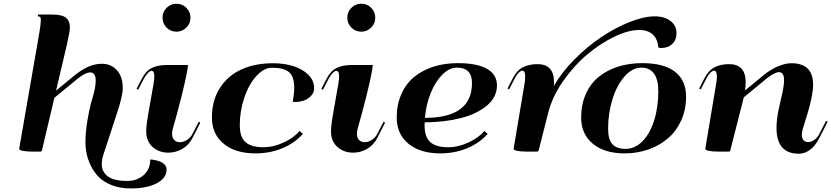

<svg xmlns="http://www.w3.org/2000/svg" viewBox="-20 -821 4503 1040"><path d="M479.5 -285.2Q498.5 -347.2 498.5 -383.8Q498.5 -428.7 469.2 -428.7Q442.9 -428.7 399.4 -394L274.4 -291L207 -5.4Q206.1 0 197.3 0H150.4Q123.5 0 103.8 -3.9Q84 -7.8 84 -14.6L84.5 -18.1L85 -21.5L191.9 -636.7Q201.2 -692.4 201.2 -711.4Q201.2 -719.2 200.2 -723.6Q199.2 -728 196.5 -729.7Q193.8 -731.4 191.7 -731.9Q189.5 -732.4 184.6 -732.4L186 -742.2H262.2Q315.9 -742.2 337.2 -724.9Q358.4 -707.5 358.4 -674.8Q358.4 -662.1 356 -646.7Q353.5 -631.3 348.6 -609.6Q343.8 -587.9 341.8 -577.1L283.7 -330.1L383.8 -412.6Q460.4 -475.6 530.8 -475.6Q582 -475.6 613.5 -440.4Q645 -405.3 645 -343.3Q645 -303.7 614.7 -210.9L541 13.7Q531.2 43 531.2 66.9Q531.2 110.8 564.9 135Q598.6 159.2 668.5 159.2Q722.2 159.2 758.1 127.4Q793.9 95.7 793.9 43Q804.7 43 818.6 45.9Q832.5 48.8 847.4 54.4Q862.3 60.1 872.3 71.5Q882.3 83 882.3 97.7Q882.3 143.6 829.1 171.6Q775.9 199.7 688.5 199.7Q632.3 199.7 588.4 183.1Q544.4 166.5 517.6 140.4Q490.7 114.3 473.4 79.6Q456.1 44.9 449.5 12.2Q442.9 -20.5 442.9 -54.2Q442.9 -105 453.9 -170.4Q464.8 -235.8 479.5 -285.2Z M860.4 -725.1Q860.4 -756.8 882.6 -778.8Q904.8 -800.8 936 -800.8Q967.8 -800.8 989.7 -778.6Q1011.7 -756.3 1011.7 -725.1Q1011.7 -693.4 989.3 -671.4Q966.8 -649.4 936 -649.4Q904.3 -649.4 882.3 -671.6Q860.4 -693.8 860.4 -725.1ZM1064.9 -156.7 1022 -72.3Q1002.4 -34.7 967 -14.4Q931.6 5.9 891.6 5.9Q841.8 5.9 806.9 -24.7Q772 -55.2 772 -110.4Q772 -146 788.6 -235.4L812 -368.2Q815.9 -392.6 815.9 -406.2Q815.9 -437.5 801.3 -437.5Q792.5 -437.5 780.3 -424.6Q768.1 -411.6 756.8 -390.1L728.5 -335L719.7 -339.4L748 -394.5Q770.5 -438 803.2 -453.4Q835.9 -468.8 882.3 -468.8H998.5Q992.7 -407.2 940.4 -210.9L916.5 -125Q912.1 -108.9 912.1 -96.7Q912.1 -74.2 924.1 -62.5Q936 -50.8 954.6 -50.8Q973.6 -50.8 992.9 -63Q1012.2 -75.2 1022.9 -96.2L1056.6 -161.6Z M1454.1 -454.1Q1409.2 -454.1 1368.4 -408.9Q1327.6 -363.8 1303.2 -291.5Q1278.8 -219.2 1278.8 -142.6Q1278.8 -79.1 1309.6 -51.3Q1340.3 -23.4 1408.2 -23.4Q1460.9 -23.4 1516.8 -49.3Q1572.8 -75.2 1602.5 -111.8L1620.6 -95.7Q1575.7 -45.4 1509 -17.8Q1442.4 9.8 1363.8 9.8Q1254.4 9.8 1191.2 -42.7Q1127.9 -95.2 1127.9 -184.1Q1127.9 -278.3 1171.9 -345.7Q1215.8 -413.1 1289.6 -445.8Q1363.3 -478.5 1458.5 -478.5Q1517.6 -478.5 1567.4 -463.4Q1617.2 -448.2 1649.4 -416.7Q1681.6 -385.3 1681.6 -342.8Q1681.6 -317.9 1663.3 -300Q1645 -282.2 1623 -275.4Q1601.1 -268.6 1580.6 -268.6Q1571.8 -268.6 1565.9 -270Q1573.7 -317.9 1573.7 -345.7Q1573.7 -406.7 1545.2 -430.4Q1516.6 -454.1 1454.1 -454.1Z M1861.3 -725.1Q1861.3 -756.8 1883.5 -778.8Q1905.8 -800.8 1937 -800.8Q1968.8 -800.8 1990.7 -778.6Q2012.7 -756.3 2012.7 -725.1Q2012.7 -693.4 1990.2 -671.4Q1967.8 -649.4 1937 -649.4Q1905.3 -649.4 1883.3 -671.6Q1861.3 -693.8 1861.3 -725.1ZM2065.9 -156.7 2022.9 -72.3Q2003.4 -34.7 1968 -14.4Q1932.6 5.9 1892.6 5.9Q1842.8 5.9 1807.9 -24.7Q1772.9 -55.2 1772.9 -110.4Q1772.9 -146 1789.6 -235.4L1813 -368.2Q1816.9 -392.6 1816.9 -406.2Q1816.9 -437.5 1802.2 -437.5Q1793.5 -437.5 1781.2 -424.6Q1769 -411.6 1757.8 -390.1L1729.5 -335L1720.7 -339.4L1749 -394.5Q1771.5 -438 1804.2 -453.4Q1836.9 -468.8 1883.3 -468.8H1999.5Q1993.7 -407.2 1941.4 -210.9L1917.5 -125Q1913.1 -108.9 1913.1 -96.7Q1913.1 -74.2 1925 -62.5Q1937 -50.8 1955.6 -50.8Q1974.6 -50.8 1993.9 -63Q2013.2 -75.2 2023.9 -96.2L2057.6 -161.6Z M2280.3 -158.2Q2279.8 -152.8 2279.8 -142.6Q2279.8 -79.1 2310.5 -51.3Q2341.3 -23.4 2409.2 -23.4Q2461.9 -23.4 2517.8 -49.3Q2573.7 -75.2 2603.5 -111.8L2621.6 -95.7Q2576.7 -45.4 2510 -17.8Q2443.4 9.8 2364.7 9.8Q2255.4 9.8 2192.1 -42.7Q2128.9 -95.2 2128.9 -184.1Q2128.9 -254.9 2154.1 -311.5Q2179.2 -368.2 2223.9 -404.5Q2268.6 -440.9 2328.6 -460Q2388.7 -479 2460 -479Q2564 -479 2617.9 -448.2Q2671.9 -417.5 2671.9 -357.9Q2671.9 -294.4 2616.7 -248.5Q2561.5 -202.6 2474.6 -180.9Q2387.7 -159.2 2280.3 -158.2ZM2281.7 -182.6Q2536.6 -182.6 2536.6 -371.1Q2536.6 -454.6 2455.1 -454.6Q2413.6 -454.6 2375.2 -416Q2336.9 -377.4 2312.3 -315.2Q2287.6 -252.9 2281.7 -182.6Z M2891.6 -473.6Q2981 -473.6 2981 -375Q2981 -361.8 2980 -355Q3021.5 -428.2 3091.1 -498.5Q3160.6 -568.8 3236.3 -619.6Q3312 -670.4 3389.6 -701.4Q3467.3 -732.4 3526.4 -732.4Q3579.6 -732.4 3612.1 -707.3Q3644.5 -682.1 3644.5 -641.1Q3644.5 -605 3621.6 -583Q3598.6 -561 3561.5 -561Q3553.2 -561 3545.9 -564Q3541.5 -612.3 3514.4 -635.5Q3487.3 -658.7 3442.9 -658.7Q3383.3 -658.7 3306.6 -621.6Q3230 -584.5 3158.9 -524.4Q3087.9 -464.4 3029.5 -380.4Q2971.2 -296.4 2949.7 -210.9L2897.5 -5.4Q2896.5 0 2887.2 0H2828.6Q2801.8 0 2782 -3.9Q2762.2 -7.8 2762.2 -14.6L2762.7 -18.1L2763.2 -21.5L2821.3 -368.2Q2824.7 -389.2 2824.7 -405.3Q2824.7 -438.5 2810.1 -438.5Q2800.8 -438.5 2788.8 -426Q2776.9 -413.6 2766.1 -392.1L2737.8 -336.9L2729 -341.3L2757.3 -396.5Q2779.8 -440.4 2813 -457Q2846.2 -473.6 2891.6 -473.6Z M3368.7 -14.6Q3418.9 -14.6 3459.5 -55.2Q3500 -95.7 3522.9 -167.5Q3545.9 -239.3 3545.9 -327.6Q3545.9 -390.1 3522.5 -422.4Q3499 -454.6 3454.1 -454.6Q3404.3 -454.6 3362.3 -406.2Q3320.3 -357.9 3297.1 -282.2Q3273.9 -206.5 3273.9 -124Q3273.9 -65.9 3296.9 -40.3Q3319.8 -14.6 3368.7 -14.6ZM3459 -479Q3575.7 -479 3636 -432.6Q3696.3 -386.2 3696.3 -296.9Q3696.3 -227.5 3670.2 -169.4Q3644 -111.3 3598.9 -72.3Q3553.7 -33.2 3493.2 -11.7Q3432.6 9.8 3363.8 9.8Q3253.9 9.8 3190.9 -42.7Q3127.9 -95.2 3127.9 -184.1Q3127.9 -254.9 3153.1 -311.5Q3178.2 -368.2 3222.9 -404.5Q3267.6 -440.9 3327.6 -460Q3387.7 -479 3459 -479Z M3929.7 -473.6Q4019 -473.6 4019 -375Q4019 -357.4 4015.6 -331.1L4114.7 -412.6Q4153.8 -444.8 4194.1 -461.7Q4234.4 -478.5 4267.1 -478.5Q4384.3 -478.5 4384.3 -362.3Q4384.3 -307.1 4355.5 -210.9L4329.1 -125Q4323.2 -105.5 4323.2 -91.3Q4323.2 -71.8 4332.8 -61.5Q4342.3 -51.3 4356.9 -51.3Q4373.5 -51.3 4390.6 -63.2Q4407.7 -75.2 4418.5 -96.2L4454.6 -166.5L4462.9 -161.6L4417.5 -72.3Q4396 -30.3 4367.2 -9.3Q4338.4 11.7 4307.6 11.7Q4186 11.7 4186 -128.4Q4186 -174.8 4198.7 -232.9L4210.4 -285.2Q4211.4 -289.1 4214.4 -302.5Q4217.3 -315.9 4219 -324Q4220.7 -332 4222.9 -344.2Q4225.1 -356.4 4226.1 -366.9Q4227.1 -377.4 4227.1 -386.2Q4227.1 -430.2 4199.2 -430.2Q4175.8 -430.2 4130.4 -394L4008.8 -293.5Q4004.9 -275.9 3997.3 -247.3Q3989.7 -218.8 3987.8 -210.9L3935.5 -5.4Q3934.6 0 3925.8 0H3866.7Q3839.8 0 3820.1 -3.9Q3800.3 -7.8 3800.3 -14.6L3800.8 -18.1L3801.3 -21.5L3859.4 -368.2Q3863.3 -392.6 3863.3 -405.3Q3863.3 -438.5 3848.1 -438.5Q3838.9 -438.5 3826.9 -426Q3814.9 -413.6 3804.2 -392.1L3775.9 -336.9L3767.1 -341.3L3795.4 -396.5Q3817.9 -440.4 3851.1 -457Q3884.3 -473.6 3929.7 -473.6Z"/></svg>

Font: QumpellkaNo12
Style: Regular
Weight: 500
Designer: gluk (gluksza@wp.pl)
Foundry: gluk (gluksza@wp.pl)
Version: Version 00.480